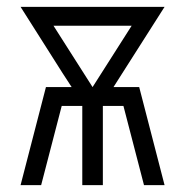

<svg xmlns="http://www.w3.org/2000/svg" viewBox="-20 -540 540 560"><path d="M40 0 114 -286H189L163 -326L40 -520H460L311 -286H386L460 0H400L340 -231H280V0H220V-231H160L100 0ZM250 -286 364 -465H136Z"/></svg>

Font: Iosevka SS04 Light
Style: Regular
Weight: 300
Monospace: yes
Designer: Belleve Invis
Foundry: Belleve Invis
Version: Version 19.0.0; ttfautohint (v1.8.4)